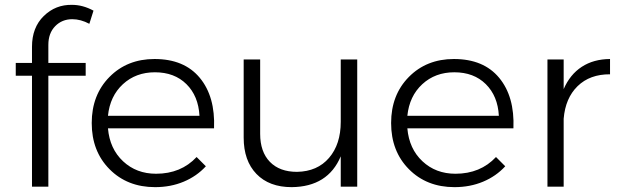

<svg xmlns="http://www.w3.org/2000/svg" viewBox="-20 -769 2543 791"><path d="M277.8 -689.9Q235.4 -689.9 207.3 -661.1Q179.2 -632.3 179.2 -584V-509.8H333V-457H179.2V0H111.8V-457H44.9V-509.8H111.8V-576.2Q111.8 -655.8 160.4 -703.1Q209 -750.5 276.9 -749Q321.3 -749 365.2 -725.1L348.1 -670.9Q312.5 -689.9 277.8 -689.9Z M616.7 -525.9Q738.8 -525.9 803 -448.5Q867.2 -371.1 861.8 -240.2H424.8Q432.1 -155.8 487.1 -104.5Q542 -53.2 623 -53.2Q725.6 -53.2 790 -122.1L828.1 -84Q790.5 -43 736.8 -20.5Q683.1 2 619.1 2Q504.4 2 431.2 -72Q357.9 -146 357.9 -262.2Q357.9 -377.9 430.9 -451.9Q503.9 -525.9 616.7 -525.9ZM424.8 -292H801.8Q797.4 -373.5 748 -422.4Q698.7 -471.2 618.2 -471.2Q539.6 -471.2 486.3 -422.1Q433.1 -373 424.8 -292Z M1383.8 -523.9H1451.7V0H1383.8V-125Q1331.1 0.5 1181.6 2Q1088.9 2 1036.4 -52.5Q983.9 -106.9 983.9 -202.1V-523.9H1051.8V-217.8Q1051.8 -143.6 1091.8 -102.3Q1131.8 -61 1203.6 -61Q1287.6 -62.5 1335.7 -118.7Q1383.8 -174.8 1383.8 -267.1Z M1850.1 -525.9Q1972.2 -525.9 2036.4 -448.5Q2100.6 -371.1 2095.2 -240.2H1658.2Q1665.5 -155.8 1720.5 -104.5Q1775.4 -53.2 1856.4 -53.2Q1959 -53.2 2023.4 -122.1L2061.5 -84Q2023.9 -43 1970.2 -20.5Q1916.5 2 1852.5 2Q1737.8 2 1664.6 -72Q1591.3 -146 1591.3 -262.2Q1591.3 -377.9 1664.3 -451.9Q1737.3 -525.9 1850.1 -525.9ZM1658.2 -292H2035.2Q2030.8 -373.5 1981.4 -422.4Q1932.1 -471.2 1851.6 -471.2Q1772.9 -471.2 1719.7 -422.1Q1666.5 -373 1658.2 -292Z M2302.2 -401.9Q2328.1 -461.9 2376.7 -493.7Q2425.3 -525.4 2493.2 -525.9V-462.9Q2410.2 -463.4 2359.6 -414.1Q2309.1 -364.7 2302.2 -279.8V0H2235.4V-523.9H2302.2Z"/></svg>

Font: Montserrat arm Light
Style: Regular
Weight: 300
Designer: Julieta Ulanovsky
Foundry: Julieta Ulanovsky
Version: Version 6.000;PS 006.000;hotconv 1.0.88;makeotf.lib2.5.64775